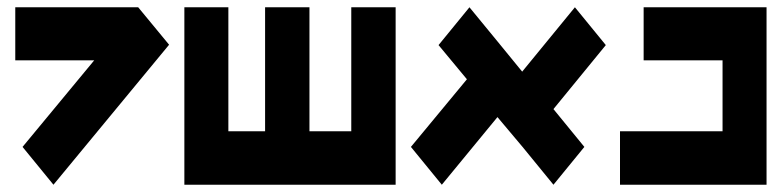

<svg xmlns="http://www.w3.org/2000/svg" viewBox="-20 -752 2153 528"><path d="M22 -732H360L445 -629L127 -244L42 -348L239 -586H22Z M487 -732H608V-391H709V-732H831V-391H946V-732H1068V-244H946H831H709H487V-391Z M1271 -732 1349 -637 1416 -555 1561 -732 1646 -628 1502 -452 1587 -348 1502 -244 1417 -348 1348 -430 1195 -244 1110 -348 1264 -534 1186 -628Z M1750 -732H1967H2088V-586V-391V-244H1967H1685V-391H1967V-586H1750Z"/></svg>

Font: PatchSans
Style: PatchSans
Weight: 400
Version: Version 1.0